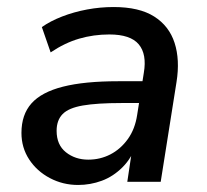

<svg xmlns="http://www.w3.org/2000/svg" viewBox="-20 -517 589 546"><path d="M202 9Q159 9 122 -10.5Q85 -30 63 -63.5Q41 -97 41 -139Q41 -191 69.5 -223Q98 -255 159 -270.5Q220 -286 316 -286H396L387 -224H325Q256 -224 215.5 -217Q175 -210 158 -192.5Q141 -175 141 -145Q141 -105 167.5 -84Q194 -63 231 -63Q265 -63 294 -78Q323 -93 343.5 -121.5Q364 -150 370 -190L389 -310Q398 -363 374.5 -391Q351 -419 291 -419Q246 -419 205 -407Q164 -395 124 -368L99 -440Q123 -457 156.5 -470Q190 -483 227.5 -490Q265 -497 303 -497Q376 -497 418.5 -470Q461 -443 476.5 -395Q492 -347 482 -284L437 0H342L358 -107H368Q355 -68 328.5 -41.5Q302 -15 269.5 -3Q237 9 202 9Z"/></svg>

Font: Nunito Sans 12pt SemiBold
Style: Italic
Weight: 600
Italic angle: -9°
Designer: Vernon Adams
Foundry: Vernon Adams
Version: Version 3.101;gftools[0.9.27]